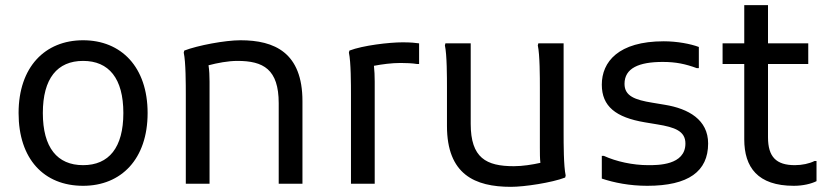

<svg xmlns="http://www.w3.org/2000/svg" viewBox="-20 -712 3204 744"><path d="M52 -274C52 -96 150 8 302 8C450 8 552 -96 552 -274C552 -452 450 -556 302 -556C154 -556 52 -452 52 -274ZM146 -274C146 -408 202 -476 302 -476C402 -476 458 -408 458 -274C458 -140 402 -72 302 -72C202 -72 146 -140 146 -274Z M912 -556C852 -556 746 -536 694 -516L692 -508C700 -472 700 -384 700 -344V0H792V-396C792 -418 791 -440 788 -459C822 -468 864 -476 900 -476C1000 -476 1060 -444 1060 -312V0H1152V-320C1152 -508 1044 -556 912 -556Z M1540 -548C1488 -548 1386 -536 1334 -516L1332 -508C1340 -472 1340 -384 1340 -344V0H1432V-396C1432 -418 1431 -439 1429 -457C1460 -463 1498 -468 1532 -468C1552 -468 1579 -467 1596 -464H1604V-544C1590 -546 1572 -548 1540 -548Z M2164 -196V-544H2066L2064 -536C2072 -500 2072 -412 2072 -372V-140C2072 -119 2072 -98 2074 -81C2043 -74 2005 -68 1971 -68C1864 -68 1804 -100 1804 -232V-544H1706L1704 -536C1712 -500 1712 -412 1712 -372V-224C1712 -36 1820 12 1960 12C2012 12 2118 -4 2170 -24L2172 -32C2164 -68 2164 -156 2164 -196Z M2312 -108V-20C2360 -4 2420 8 2488 8C2648 8 2724 -48 2724 -156C2724 -248 2648 -291 2556 -306L2508 -314C2440 -325 2400 -340 2400 -387C2400 -448 2456 -472 2548 -472C2600 -472 2636 -464 2680 -448H2688V-530C2656 -542 2604 -552 2552 -552C2376 -552 2312 -472 2312 -384C2312 -300 2366 -257 2479 -238L2527 -230C2595 -219 2636 -204 2636 -156C2636 -71 2528 -72 2492 -72C2432 -72 2368 -86 2320 -108Z M3136 -88C3116 -78 3088 -72 3060 -72C2988 -72 2956 -104 2956 -180V-464H3112V-544H2956V-692H2864V-544H2780V-464H2864V-172C2864 -64 2916 8 3056 8C3092 8 3124 0 3144 -10V-88Z"/></svg>

Font: Kufam Arabic Latin Roman Normal
Style: Regular
Weight: 400
Designer: Wael Morcos & Artur Schmal
Version: Version 1.200;PS 001.200;hotconv 1.0.88;makeotf.lib2.5.64775